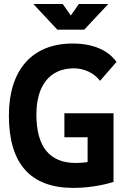

<svg xmlns="http://www.w3.org/2000/svg" viewBox="-20 -918 626 948"><path d="M342.8 9.8C434.6 9.8 511.7 -10.7 540.5 -19.5V-358.9H297.9V-240.2H412.6V-117.7C395 -115.2 375.5 -113.3 354.5 -113.3C225.1 -113.3 159.7 -192.9 159.7 -352.5C159.7 -497.6 227.5 -580.6 344.7 -580.6C396.5 -580.6 443.8 -557.6 474.1 -519L555.2 -612.3C514.2 -669.9 439.9 -703.1 338.9 -703.1C139.2 -703.1 23.9 -573.2 23.9 -347.7C23.9 -109.4 130.4 9.8 342.8 9.8ZM263.2 -771.5H396L514.6 -898.4H369.6L329.6 -841.3L289.6 -898.4H144.5Z"/></svg>

Font: Cascadia Code
Style: Bold
Weight: 700
Monospace: yes
Designer: Aaron Bell
Foundry: Saja Typeworks
Version: Version 2404.023